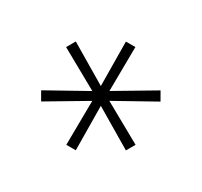

<svg xmlns="http://www.w3.org/2000/svg" viewBox="-96 -852 692 659"><g transform="rotate(30 250.0 -522.5)"><path d="M231.2 -318.2 233 -493.3 82 -403.8 62.9 -437.1 216.3 -522.7 62.9 -608.3 82 -641.7 233 -552.2 231.2 -727.3H268.8L267 -552.2L418 -641.7L437.1 -608.3L283.7 -522.7L437.1 -437.1L418 -403.8L267 -493.3L268.8 -318.2Z"/></g></svg>

Font: Inter Extra Light BETA
Style: Regular
Weight: 200
Designer: Rasmus Andersson
Foundry: rsms
Version: Version 3.011;git-f93a4a705